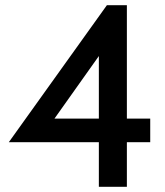

<svg xmlns="http://www.w3.org/2000/svg" viewBox="-20 -720 636 740"><path d="M559 -263V-172H469V0H361V-172H14L392 -700H469V-263ZM361 -263V-504L190 -263Z"/></svg>

Font: Cabin Medium
Style: Regular
Weight: 500
Designer: Pablo Impallari
Foundry: Pablo Impallari. http://www.impallari.com Igino Marini. http://www.ikern.com
Version: Version 2.001